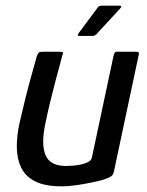

<svg xmlns="http://www.w3.org/2000/svg" viewBox="-20 -655 519 679"><path d="M198 4Q139 4 104.5 -13.5Q70 -31 55 -62Q40 -93 39.5 -133.5Q39 -174 49 -220Q59 -264 70 -308Q81 -352 92 -391Q103 -430 110 -456Q115 -468 118.5 -470Q122 -472 132 -472H187Q197 -472 201 -471Q205 -470 200 -458Q199 -452 192 -427Q185 -402 175.5 -366Q166 -330 156.5 -290.5Q147 -251 140 -216Q125 -145 141 -106.5Q157 -68 214 -68Q221 -68 235.5 -69Q250 -70 265 -73Q280 -76 291.5 -82Q303 -88 305 -98L382 -460Q384 -464 385.5 -468Q387 -472 391 -472H463Q466 -472 469 -470.5Q472 -469 471 -463L383 -49Q381 -37 373 -31.5Q365 -26 344 -19Q334 -16 308.5 -10.5Q283 -5 253 -0.5Q223 4 198 4ZM261 -528Q255 -528 255 -530.5Q255 -533 259 -539L326 -629Q330 -635 342 -635H403Q407 -635 408.5 -632.5Q410 -630 405 -625L320 -533Q316 -530 313.5 -529Q311 -528 305 -528Z"/></svg>

Font: Glory Thin Medium
Style: Italic
Weight: 500
Italic angle: -12°
Version: Version 1.011